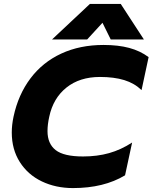

<svg xmlns="http://www.w3.org/2000/svg" viewBox="-20 -943 777 978"><path d="M438 -923H595L713 -742H544L502 -827L424 -742H245ZM40 -268Q40 -307 49 -349Q73 -461 135 -543.5Q197 -626 292 -670Q387 -714 507 -714Q582 -714 638 -699Q694 -684 737 -652L701 -484Q665 -519 613 -535Q561 -551 489 -551Q386 -551 318.5 -497Q251 -443 231 -349Q222 -309 222 -275Q222 -211 263.5 -178.5Q305 -146 403 -146Q475 -146 535.5 -163Q596 -180 653 -217L617 -50Q509 15 352 15Q264 15 193 -19Q122 -53 81 -117.5Q40 -182 40 -268Z"/></svg>

Font: Prompt Bold
Style: Bold Italic
Weight: 700
Italic angle: -12°
Designer: Katatrad Team
Foundry: CadsonDemak
Version: Version 1.000